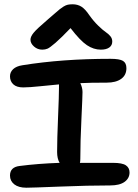

<svg xmlns="http://www.w3.org/2000/svg" viewBox="-20 -941 648 901"><path d="M178.2 -708Q156.2 -708 139.6 -722.7Q123 -737.3 123 -754.9Q123 -769 137.7 -787.1Q152.3 -805.2 206.1 -851.1Q218.8 -861.8 236.1 -877Q253.4 -892.1 260.3 -897.7Q267.1 -903.3 278.1 -910.2Q289.1 -917 298.3 -918.9Q307.6 -920.9 320.8 -920.9Q344.2 -920.9 362.1 -909.7Q379.9 -898.4 398.9 -870.1Q418.9 -841.8 441.2 -820.3Q463.4 -798.8 476.3 -790.3Q489.3 -781.7 498 -771Q506.8 -760.3 506.8 -746.1Q506.8 -728 492.7 -718Q478.5 -708 453.1 -708Q419.4 -708 387.9 -729Q356.4 -750 311 -809.1Q267.1 -763.2 240.5 -740.2Q213.9 -717.3 202.9 -712.6Q191.9 -708 178.2 -708ZM104 -60.1Q67.4 -60.1 47.1 -75.9Q26.9 -91.8 26.9 -117.2Q26.9 -156.7 71.8 -162.1Q158.7 -173.3 259.8 -176.8Q248 -196.3 248 -228Q248 -287.1 252.4 -390.1Q256.8 -493.2 256.8 -529.8V-544.9Q227.1 -542.5 171.9 -536.6Q116.7 -530.8 88.9 -530.8Q58.1 -530.8 42.5 -545.2Q26.9 -559.6 26.9 -583Q26.9 -602.5 41.7 -616.5Q56.6 -630.4 85 -634.8Q271.5 -665 499 -665Q541 -665 557.1 -655.3Q573.2 -645.5 573.2 -621.1Q573.2 -588.4 548.6 -570.8Q523.9 -553.2 481 -553.2Q400.9 -553.2 356.9 -550.8Q367.2 -529.3 367.2 -508.8Q367.2 -489.3 362.1 -382.8Q356.9 -276.4 356.9 -195.8Q356.9 -182.6 355 -176.8H509.8Q554.2 -176.8 571 -165Q587.9 -153.3 587.9 -131.8Q587.9 -104.5 564.7 -87.6Q541.5 -70.8 497.1 -70.8Q394 -70.8 261.2 -65.4Q128.4 -60.1 104 -60.1Z"/></svg>

Font: Shantell Sans Irregular Bouncy
Style: Regular
Weight: 500
Designer: Stephen Nixon, Anya Danilova, Shantell Martin
Foundry: Arrow Type
Version: Version 1.006;[9816181b4]